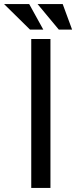

<svg xmlns="http://www.w3.org/2000/svg" viewBox="-53 -920 373 940"><path d="M194 -729V0H100V-729ZM254 -900 300 -775H235L131 -900ZM90 -900 159 -775H94L-33 -900Z"/></svg>

Font: ColatingCofangSans
Style: Regular
Weight: 400
Foundry: GNU
Version: Version 412.227;June 27, 2022;FontCreator 11.0.0.2412 32-bit